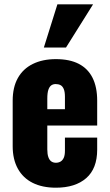

<svg xmlns="http://www.w3.org/2000/svg" viewBox="-20 -863 510 893"><path d="M240 10Q177 10 132 -12.5Q87 -35 63 -78.5Q39 -122 39 -183V-395Q39 -457 63 -500Q87 -543 132.5 -565.5Q178 -588 240 -588Q304 -588 346.5 -566Q389 -544 410.5 -501Q432 -458 432 -395V-279H200V-168Q200 -146 205 -132Q210 -118 219 -112Q228 -106 240 -106Q252 -106 261.5 -111.5Q271 -117 276.5 -129Q282 -141 282 -162V-223H432V-167Q432 -79 381 -34.5Q330 10 240 10ZM200 -355H282V-413Q282 -436 276.5 -449Q271 -462 261.5 -467Q252 -472 239 -472Q227 -472 218.5 -466Q210 -460 205 -445.5Q200 -431 200 -404ZM184 -642 247 -843H413L287 -642Z"/></svg>

Font: Oswald
Style: Bold
Weight: 700
Designer: Vernon Adams
Foundry: Vernon Adams
Version: Version 4.103;gftools[0.9.33.dev8+g029e19f]